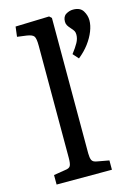

<svg xmlns="http://www.w3.org/2000/svg" viewBox="-117 -832 638 895"><g transform="rotate(-15 202.0 -384.0)"><path d="M42 0V-46L98 -55Q118 -57 123.5 -67.5Q129 -78 129 -106V-647Q129 -682 121.5 -692.5Q114 -703 87 -707L42 -713L48 -761L211 -766L222 -756V-102Q222 -82 227 -70Q232 -58 254 -55L309 -45V0ZM295 -541 271 -568Q291 -594 301.5 -613Q312 -632 312 -651Q312 -662 308.5 -668.5Q305 -675 296 -685Q285 -697 280.5 -705Q276 -713 276 -723Q276 -748 292.5 -758Q309 -768 327 -768Q361 -768 374.5 -746Q388 -724 388 -700Q388 -676 377 -648Q366 -620 345.5 -592.5Q325 -565 295 -541Z"/></g></svg>

Font: Literata 18pt
Style: Regular
Weight: 400
Designer: Latin by Veronika Burian and Jose Scaglione. Greek by Irene Vlachou. Cyrillic by Vera Evstafieva.
Foundry: TypeTogether
Version: Version 3.103;gftools[0.9.29]